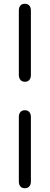

<svg xmlns="http://www.w3.org/2000/svg" viewBox="-20 -802 264 1019"><path d="M80 -404V-746Q80 -763 88.5 -772.5Q97 -782 112 -782Q127 -782 135.5 -772.5Q144 -763 144 -746V-404Q144 -387 135.5 -377.5Q127 -368 112 -368Q97 -368 88.5 -378Q80 -388 80 -404ZM80 161V-181Q80 -198 88.5 -207.5Q97 -217 112 -217Q127 -217 135.5 -207.5Q144 -198 144 -181V161Q144 178 135.5 187.5Q127 197 112 197Q97 197 88.5 187.5Q80 178 80 161Z"/></svg>

Font: Kodchasan Light
Style: Regular
Weight: 300
Version: Version 1.000; ttfautohint (v1.6)